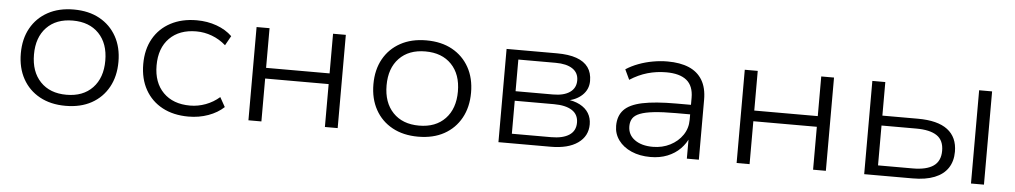

<svg xmlns="http://www.w3.org/2000/svg" viewBox="-34 -746 5304 1003"><g transform="rotate(5 2618.5 -244.5)"><path d="M321 8Q243 8 185.5 -23.5Q128 -55 96.5 -112Q65 -169 65 -245Q65 -321 96.5 -377.5Q128 -434 185.5 -465.5Q243 -497 321 -497Q400 -497 457 -465.5Q514 -434 545.5 -377.5Q577 -321 577 -245Q577 -169 545.5 -112Q514 -55 457 -23.5Q400 8 321 8ZM321 -50Q408 -50 458 -102.5Q508 -155 508 -245Q508 -335 458 -387Q408 -439 321 -439Q234 -439 184 -387Q134 -335 134 -245Q134 -155 184 -102.5Q234 -50 321 -50Z M966 8Q887 8 829 -23Q771 -54 739 -111Q707 -168 707 -245Q707 -322 739 -378.5Q771 -435 829.5 -466Q888 -497 966 -497Q1022 -497 1070.5 -479.5Q1119 -462 1152 -430L1124 -380Q1091 -409 1051 -424Q1011 -439 969 -439Q880 -439 828.5 -387Q777 -335 777 -244Q777 -154 828.5 -102Q880 -50 969 -50Q1011 -50 1051 -65Q1091 -80 1123 -108L1151 -58Q1118 -27 1069.5 -9.5Q1021 8 966 8Z M1280 0V-489H1348V-281H1681V-489H1748V0H1681V-225H1348V0Z M2170 8Q2092 8 2034.5 -23.5Q1977 -55 1945.5 -112Q1914 -169 1914 -245Q1914 -321 1945.5 -377.5Q1977 -434 2034.5 -465.5Q2092 -497 2170 -497Q2249 -497 2306 -465.5Q2363 -434 2394.5 -377.5Q2426 -321 2426 -245Q2426 -169 2394.5 -112Q2363 -55 2306 -23.5Q2249 8 2170 8ZM2170 -50Q2257 -50 2307 -102.5Q2357 -155 2357 -245Q2357 -335 2307 -387Q2257 -439 2170 -439Q2083 -439 2033 -387Q1983 -335 1983 -245Q1983 -155 2033 -102.5Q2083 -50 2170 -50Z M2591 0V-489H2855Q2917 -489 2958 -474.5Q2999 -460 3019.5 -431.5Q3040 -403 3040 -360Q3040 -316 3008 -285.5Q2976 -255 2922 -247L2923 -254Q2966 -250 2996.5 -234Q3027 -218 3042.5 -192.5Q3058 -167 3058 -134Q3058 -72 3007 -36Q2956 0 2865 0ZM2657 -50H2863Q2924 -50 2957.5 -72Q2991 -94 2991 -137Q2991 -180 2957.5 -201.5Q2924 -223 2863 -223H2657ZM2657 -273H2853Q2910 -273 2941.5 -295Q2973 -317 2973 -357Q2973 -397 2941.5 -418Q2910 -439 2853 -439H2657Z M3388 8Q3332 8 3288.5 -11Q3245 -30 3220.5 -63.5Q3196 -97 3196 -139Q3196 -191 3225.5 -222.5Q3255 -254 3321.5 -268Q3388 -282 3498 -282H3590V-232H3501Q3432 -232 3386.5 -227Q3341 -222 3314 -211.5Q3287 -201 3276 -184Q3265 -167 3265 -143Q3265 -98 3301 -72Q3337 -46 3396 -46Q3446 -46 3487 -67Q3528 -88 3552 -123.5Q3576 -159 3576 -203V-319Q3576 -381 3540 -410.5Q3504 -440 3433 -440Q3382 -440 3335 -426.5Q3288 -413 3243 -384L3218 -437Q3247 -456 3283 -469.5Q3319 -483 3358 -490Q3397 -497 3435 -497Q3501 -497 3547 -477.5Q3593 -458 3617.5 -417.5Q3642 -377 3642 -314V0H3579V-114L3586 -115Q3572 -80 3544.5 -52Q3517 -24 3477.5 -8Q3438 8 3388 8Z M3840 0V-489H3908V-281H4241V-489H4308V0H4241V-225H3908V0Z M4509 0V-489H4577V-313H4763Q4867 -313 4919 -273.5Q4971 -234 4971 -158Q4971 -108 4947.5 -72.5Q4924 -37 4877.5 -18.5Q4831 0 4763 0ZM4577 -52H4759Q4831 -52 4867.5 -77.5Q4904 -103 4904 -157Q4904 -212 4867.5 -236.5Q4831 -261 4759 -261H4577ZM5069 0V-489H5137V0Z"/></g></svg>

Font: Nunito Sans 10pt SemiExpanded Light
Style: Regular
Weight: 300
Width: 6
Designer: Vernon Adams
Foundry: Vernon Adams
Version: Version 3.101;gftools[0.9.27]